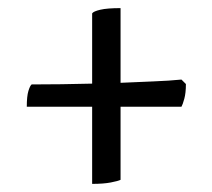

<svg xmlns="http://www.w3.org/2000/svg" viewBox="-20 -510 522 473"><path d="M207 -57V-247H46Q46 -273 50 -286Q54 -299 58 -302Q93 -302 131 -302.5Q169 -303 207 -304V-477Q210 -482 227 -486Q244 -490 277 -490V-306Q320 -308 358.5 -309.5Q397 -311 427 -314L438 -303Q438 -281 434 -266.5Q430 -252 427 -247H277V-67Q271 -64 253 -60.5Q235 -57 207 -57Z"/></svg>

Font: Texturina 72pt SemiBold
Style: Regular
Weight: 600
Designer: Guillermo Torres Carreño
Foundry: Omnibus-Type
Version: Version 1.002; ttfautohint (v1.8.3)